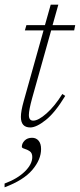

<svg xmlns="http://www.w3.org/2000/svg" viewBox="-34 -533 341 818"><path d="M103 -115Q89 -64 89 -43Q89 -19 107.5 -19Q129.5 -19 164.5 -50Q199.5 -81 231.5 -132.5L244 -124.5Q200.5 -53 160.8 -21.5Q121 10 95 10Q55 10 55 -35Q55 -59.5 67 -102L151.5 -403.5H72L78.5 -426H157.5L182 -513H214.5L190 -426H286.5L282 -403.5H184ZM59 92.5Q59 78 70.8 66Q82.5 54 102.5 54Q120 54 130.5 66.5Q141 79 141 102Q141 147 103.5 191Q66 235 -14.5 265V249Q40.5 228.5 72 197.5Q103.5 166.5 103.5 136Q103.5 118.5 92.5 111.2Q81.5 104 70.2 100.8Q59 97.5 59 92.5Z"/></svg>

Font: Newsreader Text ExtraLight
Style: Italic
Weight: 275
Italic angle: -17°
Designer: Hugues Gentile
Foundry: Production Type
Version: Version 1.001